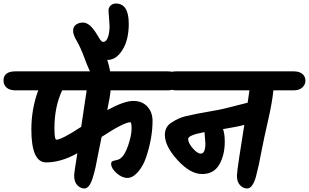

<svg xmlns="http://www.w3.org/2000/svg" viewBox="-100 -1067 1754 1090"><path d="M-11 -662H851Q885 -662 902 -647Q919 -632 919 -609.5Q919 -587 901.5 -570.5Q884 -554 851 -554H528Q526 -526 509 -442Q605 -494 656 -494Q707 -494 736.5 -462Q766 -430 766 -380.5Q766 -331 756.5 -278.5Q747 -226 730 -175.5Q713 -125 683.5 -91Q654 -57 623 -57Q592 -57 561.5 -84.5Q531 -112 531 -136Q531 -148 538 -151.5Q545 -155 558.5 -157.5Q572 -160 580 -165Q608 -183 627.5 -241Q647 -299 647 -336Q647 -373 640 -373Q604 -373 477 -290Q470 -259 459.5 -204Q449 -149 443 -120.5Q437 -92 427 -59Q408 3 379 3Q357 3 339 -15.5Q321 -34 321 -70Q321 -85 339 -197Q246 -145 162 -145Q78 -145 78 -332Q78 -448 117 -554H-11Q-45 -554 -62.5 -569.5Q-80 -585 -80 -610Q-80 -662 -11 -662ZM209 -340Q209 -274 220 -274Q250 -274 361 -347Q366 -380 392 -554H253Q209 -461 209 -340Z M522 -921 516 -1007Q516 -1024 528 -1035.5Q540 -1047 558 -1047Q631 -1047 631 -932Q631 -841 595.5 -784Q560 -727 512 -727H509Q526 -670 526 -649.5Q526 -629 511.5 -617Q497 -605 477 -605Q444 -605 425 -635.5Q406 -666 381.5 -732.5Q357 -799 336 -834Q315 -869 315 -892.5Q315 -916 332 -927.5Q349 -939 371 -939Q410 -939 450 -872Q456 -863 461 -854Q466 -845 470 -840Q479 -829 486 -829Q503 -829 512.5 -855Q522 -881 522 -921Z M902 -662H1566Q1600 -662 1617 -647Q1634 -632 1634 -609.5Q1634 -587 1616.5 -570.5Q1599 -554 1566 -554H1452Q1446 -489 1421.5 -381.5Q1397 -274 1386.5 -218.5Q1376 -163 1369 -130.5Q1362 -98 1353 -64Q1334 3 1303 3Q1281 3 1263 -15.5Q1245 -34 1245 -70Q1245 -86 1259 -180Q1284 -336 1287 -358Q1251 -348 1166 -334Q1176 -308 1176 -262Q1176 -187 1145 -133Q1114 -79 1047 -79Q980 -79 908 -158Q836 -237 836 -301Q836 -347 872 -370Q914 -398 953.5 -407Q993 -416 1015 -420.5Q1037 -425 1078 -432Q1119 -439 1149 -445Q1179 -451 1306 -484L1316 -554H902Q868 -554 850.5 -569.5Q833 -585 833 -610Q833 -662 902 -662ZM1066 -253Q1066 -260 1061 -317Q968 -300 968 -278Q968 -256 994 -225.5Q1020 -195 1040 -195Q1066 -195 1066 -253Z"/></svg>

Font: Kalam
Style: Bold
Weight: 700
Version: Version 2.001;PS 1.0;hotconv 1.0.79;makeotf.lib2.5.61930; tt